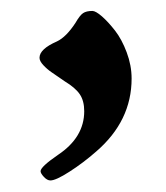

<svg xmlns="http://www.w3.org/2000/svg" viewBox="-20 -168 297 344"><path d="M50.8 -64.5Q50.8 -80.1 82 -93.8Q98.6 -101.6 115.2 -127Q123 -140.6 128.9 -144.5Q134.8 -148.4 145.5 -148.4Q151.4 -148.4 162.6 -138.7Q173.8 -128.9 186 -113.3Q198.2 -97.7 207 -74.2Q215.8 -50.8 215.8 -27.3Q215.8 48.8 152.3 103.5Q128.9 124 104.5 139.6Q80.1 155.3 70.3 155.3Q64.5 155.3 58.6 148.9Q52.7 142.6 52.7 138.7Q52.7 130.9 84 109.4Q130.9 78.1 130.9 31.2Q130.9 12.7 123 1Q115.2 -10.7 95.7 -22.5Q80.1 -33.2 72.3 -38.6Q64.5 -43.9 57.6 -51.3Q50.8 -58.6 50.8 -64.5Z"/></svg>

Font: Monomakh Unicode TT
Style: Medium
Weight: 500
Designer: Alexey Kryukov, Aleksandr Andreev
Version: Version 1.1